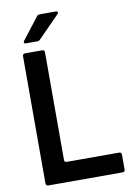

<svg xmlns="http://www.w3.org/2000/svg" viewBox="-103 -1030 746 1092"><g transform="rotate(-10 270.0 -483.5)"><path d="M85 0Q79 0 75 -3.5Q71 -7 71 -14V-749Q71 -756 75 -759.5Q79 -763 85 -763H184Q198 -763 198 -749V-128Q198 -114 212 -114H514Q528 -114 528 -100V-14Q528 0 514 0ZM101 -818Q89 -818 89 -826Q89 -829 93 -835L189 -959Q194 -967 206 -967H298Q310 -967 310 -959Q310 -955 305 -950L182 -825Q175 -818 165 -818Z"/></g></svg>

Font: Open Sauce Two SemiBold
Style: Regular
Weight: 600
Designer: Alfredo Marco Pradil
Foundry: Creative Sauce Fz LLC
Version: Version 1.477